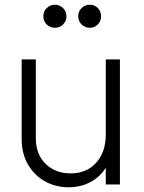

<svg xmlns="http://www.w3.org/2000/svg" viewBox="-20 -783 612 815"><path d="M72 -192V-531H132V-197Q132 -128 173.5 -87.5Q215 -47 280 -47Q348 -47 388.5 -92.5Q429 -138 429 -212V-531H489V0H429V-71Q405 -32 363.5 -10Q322 12 271 12Q217 12 171.5 -13Q126 -38 99 -84.5Q72 -131 72 -192ZM164 -714Q164 -735 178.5 -749Q193 -763 213 -763Q233 -763 247.5 -749Q262 -735 262 -714Q262 -693 247.5 -679Q233 -665 213 -665Q193 -665 178.5 -679Q164 -693 164 -714ZM361 -763Q381 -763 395 -749Q409 -735 409 -714Q409 -693 395 -679Q381 -665 361 -665Q341 -665 326.5 -679Q312 -693 312 -714Q312 -735 326.5 -749Q341 -763 361 -763Z"/></svg>

Font: Eudoxus Sans Light
Style: Regular
Weight: 300
Designer: Stijn de Vries
Foundry: tokotype
Version: Version 2.005